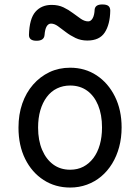

<svg xmlns="http://www.w3.org/2000/svg" viewBox="-20 -823 629 862"><path d="M295 19Q228 19 175.5 -15Q123 -49 93 -109.5Q63 -170 63 -250Q63 -309 80 -358Q97 -407 128.5 -443Q160 -479 202 -499Q244 -519 295 -519Q362 -519 414 -484.5Q466 -450 496 -389.5Q526 -329 526 -251Q526 -204 515 -163Q504 -122 483.5 -88.5Q463 -55 434.5 -31Q406 -7 370.5 6Q335 19 295 19ZM295 -61Q328 -61 354 -74.5Q380 -88 399 -113Q418 -138 428 -173Q438 -208 438 -251Q438 -308 420.5 -350.5Q403 -393 371 -416Q339 -439 295 -439Q263 -439 236 -426Q209 -413 190 -387.5Q171 -362 161 -327.5Q151 -293 151 -250Q151 -193 169 -150.5Q187 -108 219 -84.5Q251 -61 295 -61ZM144 -640Q110 -640 110 -666Q112 -739 139 -770Q166 -801 212 -801Q242 -801 265 -790Q288 -779 307 -764.5Q326 -750 343 -738.5Q360 -727 376 -727Q388 -727 396 -741Q404 -755 405 -781Q408 -803 439 -803Q459 -803 467 -796Q475 -789 475 -775Q474 -714 450.5 -677.5Q427 -641 372 -641Q343 -641 319 -652.5Q295 -664 275.5 -679Q256 -694 240 -705.5Q224 -717 209 -717Q197 -717 189.5 -704.5Q182 -692 180 -666Q179 -653 170 -646.5Q161 -640 144 -640Z"/></svg>

Font: Playwrite HR Lijeva
Style: Regular
Weight: 400
Designer: Veronika Burian, José Scaglione
Foundry: TypeTogether
Version: Version 1.002